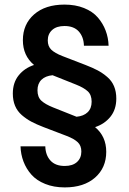

<svg xmlns="http://www.w3.org/2000/svg" viewBox="-20 -710 566 840"><path d="M36.1 -300.8Q36.1 -348.6 61.8 -380.4Q87.4 -412.1 128.9 -425.8Q80.1 -466.3 80.1 -534.2Q80.1 -604 129.2 -647Q178.2 -689.9 262.2 -689.9Q310.1 -689.9 347.7 -674.8Q385.3 -659.7 407.7 -633.8Q430.2 -607.9 442.1 -576.4Q454.1 -544.9 455.1 -509.8H347.2Q346.2 -548.3 324.7 -572.3Q303.2 -596.2 262.2 -596.2Q227.5 -596.2 208.3 -578.9Q189 -561.5 189 -533.2Q189 -507.3 204.6 -492.4Q220.2 -477.5 252.9 -464.8L354 -425.8Q385.7 -413.6 407.7 -401.9Q429.7 -390.1 449.5 -373Q469.2 -356 479 -332.5Q488.8 -309.1 488.8 -278.8Q488.8 -231 463.1 -199.2Q437.5 -167.5 396 -153.8Q444.8 -113.3 444.8 -45.9Q444.8 23.9 396 66.9Q347.2 109.9 263.2 109.9Q215.3 109.9 177.7 94.7Q140.1 79.6 117.4 54Q94.7 28.3 82.8 -3.2Q70.8 -34.7 69.8 -69.8H178.2Q179.2 -31.2 200.7 -7.6Q222.2 16.1 263.2 16.1Q297.9 16.1 316.9 -1.2Q335.9 -18.6 335.9 -46.9Q335.9 -72.8 320.3 -87.6Q304.7 -102.5 272 -115.2L170.9 -153.8Q139.2 -166 117.2 -177.7Q95.2 -189.5 75.4 -206.5Q55.7 -223.6 45.9 -247.1Q36.1 -270.5 36.1 -300.8ZM144 -314.9Q144 -285.2 160.9 -269.5Q177.7 -253.9 211.9 -240.2L314.9 -199.2Q346.2 -202.1 363.5 -219Q380.9 -235.8 380.9 -265.1Q380.9 -294.9 364 -310.5Q347.2 -326.2 313 -339.8L210 -380.9Q178.7 -377.9 161.4 -361.1Q144 -344.2 144 -314.9Z"/></svg>

Font: TASA Orbiter Display SemiBold
Style: Regular
Weight: 600
Designer: Weizhong Zhang
Version: Version 1.000;Glyphs 3.1.2 (3151)